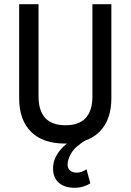

<svg xmlns="http://www.w3.org/2000/svg" viewBox="-20 -670 620 912"><path d="M290 12Q184 12 127.5 -44Q71 -100 71 -204V-650H163V-213Q163 -75 291 -75Q419 -75 419 -213V-650H509V-204Q509 -100 452.5 -44Q396 12 290 12ZM334 222Q287 222 259.5 198Q232 174 232 130Q232 91 256 56Q280 21 332 -14L387 -4Q336 27 318.5 57.5Q301 88 301 111Q301 129 312.5 139.5Q324 150 344 150Q368 150 391 134L409 201Q395 210 375.5 216Q356 222 334 222Z"/></svg>

Font: Sometype Mono Medium
Style: Regular
Weight: 500
Monospace: yes
Designer: Ryoichi Tsunekawa
Foundry: Dharma Type
Version: Version 1.000; ttfautohint (v1.8.3)